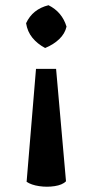

<svg xmlns="http://www.w3.org/2000/svg" viewBox="-20 -517 354 736"><path d="M118 -253H195L233 178Q219 192 189.5 196.5Q160 201 130 196.5Q100 192 82 180ZM166 -497Q218 -471 235 -415Q229 -388 207 -367Q185 -346 153 -333Q123 -349 104 -372.5Q85 -396 80 -428Q105 -482 166 -497Z"/></svg>

Font: Eczar Medium
Style: Regular
Weight: 500
Designer: Vaibhav Singh
Foundry: Rosetta Type Foundry
Version: Version 2.000